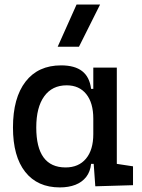

<svg xmlns="http://www.w3.org/2000/svg" viewBox="-20 -815 626 845"><path d="M243.2 9.8Q145 9.8 91.1 -58.3Q37.1 -126.5 37.1 -253.9Q37.1 -384.3 92.5 -455.8Q147.9 -527.3 249 -527.3Q309.1 -527.3 341.8 -501.7Q374.5 -476.1 380.9 -423.8H420.9L390.6 -293Q390.6 -362.3 359.6 -400.9Q328.6 -439.5 273.4 -439.5Q209.5 -439.5 174.6 -391.1Q139.6 -342.8 139.6 -253.9Q139.6 -78.1 268.6 -78.1Q326.2 -78.1 358.4 -116.7Q390.6 -155.3 390.6 -224.6V-252L425.8 -93.8H380.9Q377.4 -59.6 359.4 -36.4Q341.3 -13.2 311.8 -1.7Q282.2 9.8 243.2 9.8ZM399.4 4.9 390.6 -119.1V-239.3L494.1 -210V-93.8L565.4 -83V0ZM390.6 -146.5V-517.6H494.1V-175.8ZM233.9 -609.4 316.9 -794.9H420.4L327.6 -609.4Z"/></svg>

Font: Cascadia Mono PL
Style: Regular
Weight: 400
Monospace: yes
Designer: Aaron Bell
Foundry: Saja Typeworks
Version: Version 2102.003